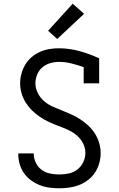

<svg xmlns="http://www.w3.org/2000/svg" viewBox="-20 -1002 640 1030"><path d="M299 8Q272 8 245 4.5Q218 1 193 -9Q168 -19 146 -35Q124 -51 108.5 -73.5Q93 -96 85.5 -122Q78 -148 78 -175V-179H161V-177Q161 -152 172.5 -128.5Q184 -105 204 -90.5Q224 -76 249 -71Q274 -66 299 -66Q324 -66 349.5 -71.5Q375 -77 395 -92.5Q415 -108 426.5 -132Q438 -156 438 -181Q438 -209 425 -234Q412 -259 391 -276.5Q370 -294 344.5 -305.5Q319 -317 293.5 -326.5Q268 -336 243 -347.5Q218 -359 195 -374.5Q172 -390 152.5 -409Q133 -428 118.5 -451Q104 -474 96 -500.5Q88 -527 88 -555Q88 -581 95 -606.5Q102 -632 115.5 -655Q129 -678 149 -695Q169 -712 193 -723Q217 -734 243 -738.5Q269 -743 295 -743Q351 -743 406 -728Q461 -713 512 -689V-555H429V-642Q397 -653 364 -661.5Q331 -670 296 -670Q272 -670 248.5 -663Q225 -656 207 -640.5Q189 -625 179.5 -602Q170 -579 170 -555Q170 -528 183 -502.5Q196 -477 217 -459Q238 -441 263 -430Q288 -419 313.5 -409Q339 -399 364 -387.5Q389 -376 412 -361Q435 -346 455 -327Q475 -308 489.5 -285Q504 -262 512 -235Q520 -208 520 -181Q520 -154 512.5 -127Q505 -100 490 -77Q475 -54 453 -37Q431 -20 406 -10Q381 0 353.5 4Q326 8 299 8ZM287 -793 238 -837 370 -982 431 -928Z"/></svg>

Font: Nova Nerd Font
Style: Regular
Weight: 400
Designer: Belleve Invis
Foundry: Belleve Invis
Version: Version 24.1.4; ttfautohint (v1.8.4);Nerd Fonts 3.1.1